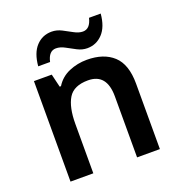

<svg xmlns="http://www.w3.org/2000/svg" viewBox="-134 -861 909 973"><g transform="rotate(-20 320.5 -374.0)"><path d="M369 -552Q460 -552 511.5 -504.5Q563 -457 563 -353V0H440V-329Q440 -452 339 -452Q262 -452 233 -404Q204 -356 204 -266V0H81V-542H177L194 -471H201Q227 -513 272.5 -532.5Q318 -552 369 -552ZM127 -605Q133 -675 166.5 -711Q200 -747 250 -747Q278 -747 304 -733.5Q330 -720 354.5 -706.5Q379 -693 401 -693Q440 -693 453 -748H516Q510 -678 476 -642Q442 -606 393 -606Q366 -606 340 -619.5Q314 -633 289.5 -646.5Q265 -660 242 -660Q203 -660 191 -605Z"/></g></svg>

Font: Noto Sans New Tai Lue Semibold
Style: Regular
Weight: 400
Designer: Monotype Design Team
Foundry: Monotype Imaging Inc.
Version: Version 2.004; ttfautohint (v1.8.4.7-5d5b)